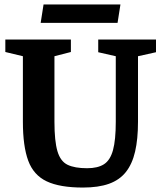

<svg xmlns="http://www.w3.org/2000/svg" viewBox="-20 -826 724 864"><path d="M353 18Q249 18 190 -10Q131 -38 107 -103Q83 -168 83 -278V-573L4 -592V-648H299V-592L225 -573V-278Q225 -191 238.5 -145.5Q252 -100 284 -84.5Q316 -69 372 -69Q420 -69 448 -87Q476 -105 488.5 -150.5Q501 -196 501 -278V-573L422 -591V-648H682V-591L601 -573V-278Q601 -200 588 -144Q575 -88 546.5 -52Q518 -16 470.5 1Q423 18 353 18ZM163 -723 176 -806H522L509 -723Z"/></svg>

Font: Faustina Light
Style: Bold
Weight: 700
Version: Version 1.200